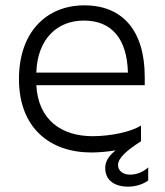

<svg xmlns="http://www.w3.org/2000/svg" viewBox="-20 -561 617 719"><path d="M535 115V66C514 85 489 93 467 93C441 93 422 79 422 57C422 30 457 1 505 -30C506 -31 507 -31 508 -32V-91C471 -67 394 -51 327 -51C210 -51 123 -112 116 -242H522V-273C522 -445 440 -541 296 -541C154 -541 51 -441 51 -265C51 -83 166 10 322 10C351 10 383 7 413 2C388 22 374 43 374 68C374 115 410 138 460 138C490 138 517 128 535 115ZM294 -484C399 -484 456 -415 459 -289H116C120 -415 194 -484 294 -484Z"/></svg>

Font: Roundo
Style: Regular
Weight: 400
Designer: Shiva Nallaperumal
Foundry: Indian Type Foundry
Version: Version 2.000